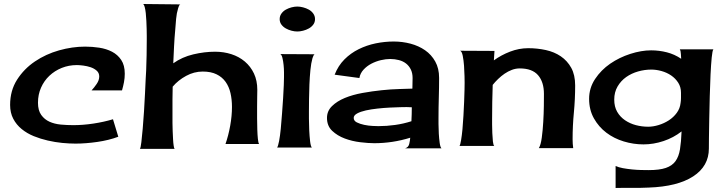

<svg xmlns="http://www.w3.org/2000/svg" viewBox="-20 -726 3603 955"><path d="M473.6 -345.7Q473.6 -363.3 460.9 -374.5Q448.2 -385.7 430.7 -391.6Q413.1 -397.5 394 -399.9Q375 -402.3 362.3 -402.3Q322.3 -402.3 287.1 -388.2Q252 -374 225.6 -349.1Q199.2 -324.2 184.1 -290Q168.9 -255.9 168.9 -214.8Q168.9 -176.8 185.1 -154.3Q201.2 -131.8 226.1 -120.6Q251 -109.4 282.2 -106.4Q313.5 -103.5 344.7 -103.5Q392.6 -103.5 444.3 -111.3Q496.1 -119.1 542 -132.8L568.4 -45.9Q521.5 -28.3 463.9 -20Q406.2 -11.7 355.5 -11.7Q325.2 -11.7 289.6 -15.1Q253.9 -18.6 217.8 -26.9Q181.6 -35.2 147.9 -48.8Q114.3 -62.5 87.9 -84Q61.5 -105.5 45.9 -135.3Q30.3 -165 30.3 -204.1Q30.3 -275.4 64.9 -329.6Q99.6 -383.8 153.8 -420.4Q208 -457 273.9 -475.6Q339.8 -494.1 403.3 -494.1Q438.5 -494.1 473.6 -488.8Q508.8 -483.4 537.1 -468.8Q565.4 -454.1 583 -427.7Q600.6 -401.4 600.6 -359.4Q600.6 -337.9 596.7 -317.4Q592.8 -296.9 586.9 -276.4H435.5Q448.2 -290 460.9 -308.6Q473.6 -327.1 473.6 -345.7Z M1049.8 -468.8Q1092.8 -468.8 1130.9 -456.5Q1168.9 -444.3 1197.8 -419.9Q1226.6 -395.5 1243.2 -360.4Q1259.8 -325.2 1259.8 -279.3Q1259.8 -268.6 1259.3 -246.1Q1258.8 -223.6 1258.8 -195.8Q1258.8 -168 1258.8 -137.7Q1258.8 -107.4 1259.8 -81.1Q1260.7 -54.7 1262.7 -35.2Q1264.6 -15.6 1268.6 -9.8H1101.6Q1116.2 -51.8 1125 -100.6Q1133.8 -149.4 1133.8 -194.3Q1133.8 -230.5 1126.5 -262.7Q1119.1 -294.9 1102.1 -318.8Q1085 -342.8 1057.1 -356.4Q1029.3 -370.1 988.3 -370.1Q945.3 -370.1 905.8 -348.6Q866.2 -327.1 838.9 -294.9Q837.9 -263.7 837.9 -231.9Q837.9 -200.2 837.9 -168Q837.9 -163.1 837.9 -148.4Q837.9 -133.8 837.9 -114.3Q837.9 -94.7 838.9 -73.2Q839.8 -51.8 840.8 -33.2Q841.8 -14.6 843.8 -1.5Q845.7 11.7 848.6 14.6H675.8Q679.7 9.8 683.1 -18.6Q686.5 -46.9 689.9 -86.4Q693.4 -126 696.3 -172.4Q699.2 -218.8 701.2 -260.3Q703.1 -301.8 704.6 -333Q706.1 -364.3 707 -375Q710 -451.2 710 -529.3Q710 -534.2 710 -548.3Q710 -562.5 709.5 -581.5Q709 -600.6 708 -621.6Q707 -642.6 705.1 -660.6Q703.1 -678.7 699.7 -691.4Q696.3 -704.1 691.4 -706.1L877.9 -704.1Q873 -704.1 870.1 -696.3Q867.2 -688.5 866.2 -685.5Q858.4 -660.2 856 -632.3Q853.5 -604.5 851.6 -578.1Q847.7 -536.1 845.7 -494.6Q843.8 -453.1 841.8 -411.1Q885.7 -442.4 941.4 -455.6Q997.1 -468.8 1049.8 -468.8Z M1374 -457 1545.9 -456.1Q1541 -455.1 1538.6 -447.8Q1536.1 -440.4 1534.2 -436.5Q1527.3 -412.1 1523.9 -377.4Q1520.5 -342.8 1519 -305.2Q1517.6 -267.6 1517.1 -232.4Q1516.6 -197.3 1516.6 -170.9Q1516.6 -162.1 1516.6 -135.3Q1516.6 -108.4 1518.1 -78.1Q1519.5 -47.9 1522.5 -22.9Q1525.4 2 1531.2 7.8H1358.4Q1363.3 1 1368.2 -24.4Q1373 -49.8 1376.5 -85Q1379.9 -120.1 1382.8 -160.6Q1385.7 -201.2 1388.2 -237.8Q1390.6 -274.4 1391.6 -303.2Q1392.6 -332 1392.6 -342.8Q1392.6 -348.6 1392.6 -366.2Q1392.6 -383.8 1390.6 -402.8Q1388.7 -421.9 1384.8 -438Q1380.9 -454.1 1374 -457ZM1459 -693.4Q1471.7 -693.4 1487.3 -689.5Q1502.9 -685.5 1516.1 -678.2Q1529.3 -670.9 1538.1 -658.7Q1546.9 -646.5 1546.9 -630.9Q1546.9 -615.2 1538.1 -603.5Q1529.3 -591.8 1516.1 -584.5Q1502.9 -577.1 1487.3 -573.2Q1471.7 -569.3 1459 -569.3Q1445.3 -569.3 1430.2 -573.2Q1415 -577.1 1401.9 -584.5Q1388.7 -591.8 1379.9 -603.5Q1371.1 -615.2 1371.1 -630.9Q1371.1 -646.5 1379.9 -658.7Q1388.7 -670.9 1401.9 -678.2Q1415 -685.5 1430.2 -689.5Q1445.3 -693.4 1459 -693.4Z M1995.1 11.7Q2011.7 6.8 2015.6 -10.3Q2019.5 -27.3 2020.5 -41Q1976.6 -27.3 1931.6 -20.5Q1886.7 -13.7 1841.8 -13.7Q1812.5 -13.7 1772 -18.6Q1731.4 -23.4 1694.8 -37.1Q1658.2 -50.8 1632.3 -75.2Q1606.4 -99.6 1606.4 -139.6Q1606.4 -173.8 1631.3 -198.2Q1656.2 -222.7 1695.3 -238.8Q1734.4 -254.9 1783.2 -263.7Q1832 -272.5 1878.9 -277.3Q1925.8 -282.2 1966.8 -283.2Q2007.8 -284.2 2031.2 -285.2Q2031.2 -298.8 2031.7 -311.5Q2032.2 -324.2 2032.2 -337.9Q2032.2 -362.3 2023.4 -380.4Q2014.6 -398.4 1999.5 -410.2Q1984.4 -421.9 1963.9 -427.2Q1943.4 -432.6 1920.9 -432.6Q1899.4 -432.6 1874.5 -426.8Q1849.6 -420.9 1827.1 -409.2Q1804.7 -397.5 1788.1 -379.4Q1771.5 -361.3 1767.6 -337.9L1644.5 -354.5Q1662.1 -399.4 1693.4 -430.7Q1724.6 -461.9 1764.2 -481.4Q1803.7 -501 1848.6 -510.3Q1893.6 -519.5 1938.5 -519.5Q1981.4 -519.5 2022 -508.8Q2062.5 -498 2094.2 -476.1Q2126 -454.1 2145 -419.9Q2164.1 -385.7 2164.1 -338.9Q2164.1 -289.1 2162.6 -239.7Q2161.1 -190.4 2161.1 -140.6Q2161.1 -131.8 2161.1 -108.9Q2161.1 -85.9 2162.6 -61Q2164.1 -36.1 2167 -15.1Q2169.9 5.9 2175.8 11.7ZM1739.3 -139.6Q1739.3 -125 1754.9 -117.2Q1770.5 -109.4 1791.5 -105Q1812.5 -100.6 1833 -99.6Q1853.5 -98.6 1862.3 -98.6Q1903.3 -98.6 1945.3 -104.5Q1987.3 -110.4 2026.4 -123Q2027.3 -140.6 2027.8 -158.2Q2028.3 -175.8 2028.3 -192.4L2002.9 -193.4Q1994.1 -193.4 1971.2 -192.9Q1948.2 -192.4 1918.9 -190.9Q1889.6 -189.5 1857.9 -186Q1826.2 -182.6 1799.8 -176.8Q1773.4 -170.9 1756.3 -161.6Q1739.3 -152.3 1739.3 -139.6Z M2840.8 -300.8Q2840.8 -233.4 2834.5 -167Q2828.1 -100.6 2828.1 -33.2Q2828.1 -10.7 2831.1 10.7H2660.2Q2669.9 -4.9 2674.8 -41.5Q2679.7 -78.1 2682.1 -119.6Q2684.6 -161.1 2685.1 -199.7Q2685.5 -238.3 2685.5 -258.8Q2685.5 -318.4 2656.2 -352.1Q2627 -385.7 2565.4 -385.7Q2544.9 -385.7 2525.9 -378.4Q2506.8 -371.1 2489.7 -359.4Q2472.7 -347.7 2457.5 -333Q2442.4 -318.4 2430.7 -303.7Q2427.7 -218.8 2427.7 -133.8Q2427.7 -127 2427.7 -106.9Q2427.7 -86.9 2428.7 -64.5Q2429.7 -42 2431.6 -22.9Q2433.6 -3.9 2438.5 0H2265.6Q2269.5 -5.9 2273.4 -28.8Q2277.3 -51.8 2280.3 -83.5Q2283.2 -115.2 2285.2 -151.4Q2287.1 -187.5 2288.6 -220.7Q2290 -253.9 2290.5 -279.3Q2291 -304.7 2291 -314.5Q2291 -322.3 2290.5 -347.2Q2290 -372.1 2288.1 -398.9Q2286.1 -425.8 2281.7 -448.2Q2277.3 -470.7 2268.6 -473.6L2439.5 -472.7L2436.5 -425.8Q2472.7 -452.1 2517.1 -469.2Q2561.5 -486.3 2607.4 -486.3Q2652.3 -486.3 2694.8 -477.1Q2737.3 -467.8 2769.5 -445.8Q2801.8 -423.8 2821.3 -388.7Q2840.8 -353.5 2840.8 -300.8Z M3528.3 -480.5Q3523.4 -474.6 3520 -439.9Q3516.6 -405.3 3514.2 -355Q3511.7 -304.7 3510.3 -246.6Q3508.8 -188.5 3507.8 -135.3Q3506.8 -82 3506.3 -41.5Q3505.9 -1 3505.9 12.7Q3505.9 100.6 3427.7 151.4Q3349.6 202.1 3206.1 207Q3165 209 3124 208.5Q3083 208 3042 209V99.6Q3056.6 106.4 3078.1 110.4Q3099.6 114.3 3123 116.7Q3146.5 119.1 3168.5 119.6Q3190.4 120.1 3206.1 120.1Q3259.8 120.1 3291.5 109.4Q3323.2 98.6 3339.8 75.7Q3356.4 52.7 3362.3 16.1Q3368.2 -20.5 3370.1 -72.3Q3330.1 -41 3280.3 -24.4Q3230.5 -7.8 3180.7 -7.8Q3130.9 -7.8 3082.5 -22.5Q3034.2 -37.1 2996.1 -65.9Q2958 -94.7 2934.1 -137.2Q2910.2 -179.7 2910.2 -234.4Q2910.2 -288.1 2939.9 -333Q2969.7 -377.9 3015.1 -409.2Q3060.5 -440.4 3115.2 -458Q3169.9 -475.6 3218.8 -475.6Q3258.8 -475.6 3296.9 -465.8Q3335 -456.1 3368.2 -433.6Q3367.2 -441.4 3366.7 -457Q3366.2 -472.7 3361.3 -480.5ZM3204.1 -95.7Q3228.5 -95.7 3255.9 -104Q3283.2 -112.3 3306.6 -127.4Q3330.1 -142.6 3346.2 -164.6Q3362.3 -186.5 3365.2 -213.9Q3367.2 -225.6 3367.2 -238.8Q3367.2 -252 3367.2 -264.6Q3367.2 -293 3353.5 -314.5Q3339.8 -335.9 3318.4 -350.6Q3296.9 -365.2 3270.5 -372.6Q3244.1 -379.9 3219.7 -379.9Q3186.5 -379.9 3153.8 -370.6Q3121.1 -361.3 3094.7 -342.8Q3068.4 -324.2 3051.8 -295.9Q3035.2 -267.6 3035.2 -230.5Q3035.2 -195.3 3049.8 -169.9Q3064.5 -144.5 3088.9 -127.9Q3113.3 -111.3 3143.1 -103.5Q3172.9 -95.7 3204.1 -95.7Z"/></svg>

Font: Cherry Cream Soda
Style: Regular
Weight: 400
Designer: Font Diner, Inc
Foundry: Font Diner, Inc
Version: Version 1.001